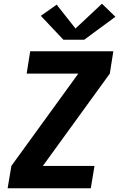

<svg xmlns="http://www.w3.org/2000/svg" viewBox="-20 -1010 640 1030"><path d="M21 0 41 -120 400 -615H123L142 -735H588L569 -615L210 -120H487L467 0ZM320 -797 199 -925 284 -985 385 -857 527 -990 599 -920 432 -797Z"/></svg>

Font: Iosevka SS04 Hv Ex Obl
Style: Regular
Weight: 900
Width: 7
Italic angle: -9°
Monospace: yes
Designer: Belleve Invis
Foundry: Belleve Invis
Version: Version 19.0.0; ttfautohint (v1.8.4)